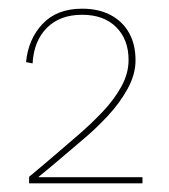

<svg xmlns="http://www.w3.org/2000/svg" viewBox="-20 -755 389 442"><path d="M47 -333V-348Q76 -372 104.5 -396.5Q133 -421 161 -445Q191 -471 217 -498.5Q243 -526 259.5 -556Q276 -586 276 -617Q276 -664 247.5 -692.5Q219 -721 169 -721Q118 -721 88 -691Q58 -661 55 -609L40 -612Q45 -665 78 -700Q111 -735 169 -735Q207 -735 234.5 -720.5Q262 -706 277 -679.5Q292 -653 292 -616Q292 -584 274 -551Q256 -518 228 -488Q200 -458 170 -433Q145 -412 120 -390.5Q95 -369 69 -348V-347Q76 -347 82 -347Q88 -347 95 -347H308V-333Z"/></svg>

Font: Kantumruy Pro Thin
Style: Regular
Weight: 250
Version: Version 1.002